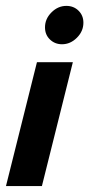

<svg xmlns="http://www.w3.org/2000/svg" viewBox="-25 -626 300 646"><path d="M-4.9 0 99.3 -416.7H220.1L116 0ZM183.6 -477.1Q159.7 -477.1 143.1 -493.1Q126.4 -509 126.4 -534Q126.4 -562.6 148.3 -584.4Q170.1 -606.2 198.3 -606.2Q222.9 -606.2 239.2 -590.1Q255.6 -573.9 255.6 -549.6Q255.6 -520.8 233.7 -499Q211.8 -477.1 183.6 -477.1Z"/></svg>

Font: Afacad
Style: Italic
Weight: 400
Italic angle: -14°
Designer: Kristian Moeller
Foundry: Dicotype
Version: Version 1.000